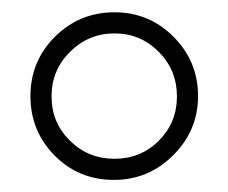

<svg xmlns="http://www.w3.org/2000/svg" viewBox="-20 -724 369 311"><path d="M165.5 -669.9Q123.5 -669.9 93.5 -640.1Q63.5 -610.4 63.5 -567.9Q63.5 -525.4 93.3 -496.1Q123 -466.8 165.5 -466.8Q208 -466.8 237.3 -496.1Q266.6 -525.4 266.6 -567.9Q266.6 -610.4 237.1 -640.1Q207.5 -669.9 165.5 -669.9ZM165.5 -704.1Q221.7 -704.1 261.2 -664.3Q300.8 -624.5 300.8 -568.4Q300.8 -512.7 260.7 -472.7Q220.7 -432.6 164.6 -432.6Q107.4 -432.6 68.4 -472.2Q29.3 -511.7 29.3 -568.4Q29.3 -625 69.1 -664.6Q108.9 -704.1 165.5 -704.1Z"/></svg>

Font: Arounder
Style: Regular
Weight: 400
Designer: Maxim Raikov
Foundry: Maxim Raikov
Version: Version 1.00 March 23, 2021, initial release